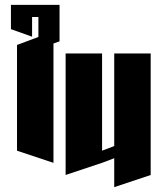

<svg xmlns="http://www.w3.org/2000/svg" viewBox="-20 -720 640 790"><path d="M25 -700H225V-550L200 -541V-50L50 -100V-535L138 -568V-650H112V-569L25 -600Z M250 -500H400V-100L450 -119V-500H600V0L450 50V-69L400 -50L250 0Z"/></svg>

Font: SOV_Meka
Style: Book
Weight: 400
Version: Version 1.00